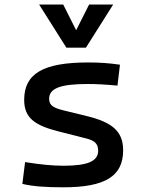

<svg xmlns="http://www.w3.org/2000/svg" viewBox="-20 -796 626 826"><path d="M252.9 9.8C432.6 9.8 509.8 -38.1 509.8 -149.4C509.8 -232.4 460.9 -270.5 352.5 -296.9L256.8 -320.3C212.4 -331.1 191.4 -340.8 191.4 -371.1C191.4 -416 240.2 -434.6 356.4 -434.6C394.5 -434.6 432.6 -432.6 485.4 -427.7L496.1 -517.6C450.2 -524.4 409.2 -527.3 359.4 -527.3C166 -527.3 84 -479.5 84 -366.2C84 -288.1 130.4 -256.3 232.4 -230.5L351.6 -200.2C385.7 -191.4 402.3 -178.7 402.3 -147.5C402.3 -102.5 357.4 -83 252.9 -83C206.1 -83 156.2 -87.9 87.9 -98.6L76.2 -4.9C122.1 5.9 174.8 9.8 252.9 9.8ZM265.6 -590.8H349.6L466.8 -776.4H363.3L307.6 -666L252 -776.4H148.4Z"/></svg>

Font: Cascadia Code PL
Style: Regular
Weight: 400
Monospace: yes
Designer: Aaron Bell
Foundry: Saja Typeworks
Version: Version 2404.023